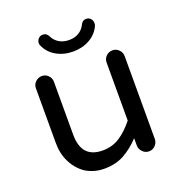

<svg xmlns="http://www.w3.org/2000/svg" viewBox="-127 -822 849 911"><g transform="rotate(-20 297.5 -367.0)"><path d="M298 -591Q251 -591 214 -612Q177 -633 160 -671Q157 -677 157 -684Q157 -697 166 -706.5Q175 -716 188 -716Q208 -716 217 -696Q228 -674 249 -661.5Q270 -649 298 -649Q327 -649 347.5 -661.5Q368 -674 379 -696Q388 -716 407 -716Q421 -716 429.5 -706.5Q438 -697 438 -684Q438 -675 436 -671Q419 -633 382 -612Q345 -591 298 -591ZM247 -18Q195 -18 153 -44Q115 -70 93 -113.5Q71 -157 71 -211V-488Q71 -507 85 -520Q99 -533 117 -533Q136 -533 149 -519.5Q162 -506 162 -488V-220Q162 -102 269 -102Q318 -102 356 -127Q394 -152 428 -195V-488Q428 -507 441.5 -520Q455 -533 474 -533Q492 -533 505.5 -519.5Q519 -506 519 -488V-69Q519 -51 506 -37Q493 -23 474 -23Q455 -23 441.5 -37Q428 -51 428 -69V-106Q391 -66 348 -42Q305 -18 247 -18Z"/></g></svg>

Font: Huninn
Style: Regular
Weight: 400
Designer: justfont
Foundry: justfont
Version: Version 1.003